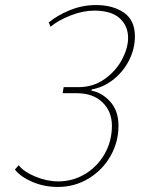

<svg xmlns="http://www.w3.org/2000/svg" viewBox="-20 -730 563 760"><path d="M39 -59 54 -76Q74 -50 120 -31Q166 -12 211 -12Q268 -12 316.5 -41Q365 -70 394 -120.5Q423 -171 423 -232Q423 -289 385.5 -325Q348 -361 285 -361H228L232 -385H290Q349 -385 394 -417Q439 -449 463 -494.5Q487 -540 487 -580Q487 -628 453.5 -658Q420 -688 353 -688Q309 -688 260 -669Q211 -650 180 -624L173 -641Q206 -669 256 -689.5Q306 -710 360 -710Q427 -710 470.5 -680Q514 -650 514 -586Q514 -537 491 -491.5Q468 -446 428.5 -415Q389 -384 343 -376L342 -371Q383 -364 416 -328Q449 -292 449 -232Q449 -168 417.5 -112.5Q386 -57 331 -23.5Q276 10 209 10Q154 10 107 -10.5Q60 -31 39 -59Z"/></svg>

Font: Trirong Thin
Style: Italic
Weight: 250
Italic angle: -12°
Designer: Katatrad Team
Foundry: CadsonDemak
Version: Version 1.001